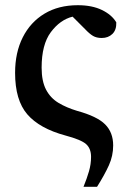

<svg xmlns="http://www.w3.org/2000/svg" viewBox="-20 -513 500 738"><path d="M301 205Q314 173 322 145.5Q330 118 330 90Q330 58 311 41Q292 24 232 8Q132 -19 85 -73.5Q38 -128 38 -233Q38 -311 67.5 -369.5Q97 -428 151 -460.5Q205 -493 279 -493Q334 -493 372 -474.5Q410 -456 427 -427Q428 -398 412 -382.5Q396 -367 371 -367Q351 -367 337.5 -375Q324 -383 307 -401L259 -449Q211 -437 175.5 -389.5Q140 -342 140 -253Q140 -201 157 -168.5Q174 -136 205 -117.5Q236 -99 276 -87Q353 -66 384 -35Q415 -4 415 46Q415 86 398.5 122.5Q382 159 353 205Z"/></svg>

Font: Source Serif 4 Semibold
Style: Regular
Weight: 600
Designer: Frank Grießhammer
Foundry: Adobe
Version: Version 4.005;hotconv 1.1.0;makeotfexe 2.6.0